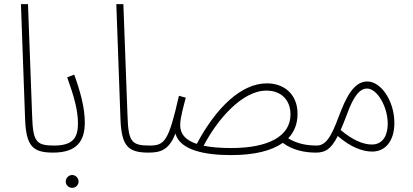

<svg xmlns="http://www.w3.org/2000/svg" viewBox="-20 -731 1991 926"><path d="M236 5C254 5 261 -3 261 -12C261 -21 257 -29 241 -29C154 -29 139 -48 135 -172L115 -711H81L101 -157C106 -28 136 5 236 5Z M236 5C351 5 389 -51 389 -140C389 -211 368 -288 338 -371L304 -358C336 -269 356 -201 356 -136C356 -68 333 -29 241 -29ZM328 175C345 175 359 161 359 145C359 128 345 113 328 113C311 113 297 128 297 145C297 161 311 175 328 175Z M696 5C714 5 721 -3 721 -12C721 -21 717 -29 701 -29C614 -29 599 -48 595 -172L575 -711H541L561 -157C566 -28 596 5 696 5Z M1095 17C1207 17 1290 -4 1344 -42C1389 -8 1447 5 1503 5C1520 5 1527 -3 1527 -12C1527 -21 1523 -29 1508 -29C1456 -29 1411 -39 1370 -64C1400 -95 1415 -135 1415 -182C1415 -276 1351 -329 1267 -329C1144 -329 1023 -213 929 -37C874 -55 849 -85 849 -128C849 -164 867 -224 876 -260L843 -269C793 -49 774 -29 701 -29L696 5C754 5 795 -7 826 -87C849 -4 974 17 1095 17ZM1265 -294C1335 -294 1381 -250 1381 -179C1381 -73 1273 -17 1095 -17C1042 -17 997 -21 962 -28C1029 -156 1148 -294 1265 -294Z M1503 5C1548 5 1576 -10 1609 -75C1671 -21 1729 0 1775 0C1841 0 1882 -54 1882 -138C1882 -245 1817 -338 1752 -338C1706 -338 1666 -303 1624 -195C1590 -108 1565 -29 1508 -29ZM1652 -176C1687 -275 1719 -304 1750 -304C1799 -304 1850 -217 1850 -134C1850 -82 1829 -34 1773 -34C1731 -34 1678 -57 1623 -104C1632 -124 1641 -148 1652 -176Z"/></svg>

Font: Noto Sans Arabic UI Cn XLt
Style: Regular
Weight: 200
Width: 3
Designer: Monotype Design Team, Nadine Chahine and Nizar Qandah
Foundry: Monotype Imaging Inc.
Version: Version 2.010